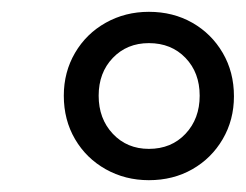

<svg xmlns="http://www.w3.org/2000/svg" viewBox="-20 -733 416 325"><path d="M232 -428Q192 -428 159 -446.5Q126 -465 107 -497.5Q88 -530 88 -571Q88 -611 107 -643.5Q126 -676 159 -694.5Q192 -713 232 -713Q273 -713 305.5 -694.5Q338 -676 357 -643.5Q376 -611 376 -570Q376 -530 357 -497.5Q338 -465 305.5 -446.5Q273 -428 232 -428ZM232 -481Q270 -481 294 -506.5Q318 -532 318 -571Q318 -610 294 -635Q270 -660 232 -660Q195 -660 171 -635Q147 -610 147 -571Q147 -532 171 -506.5Q195 -481 232 -481Z"/></svg>

Font: Nunito Sans 10pt SemiCondensed
Style: Italic
Weight: 400
Width: 4
Italic angle: -9°
Designer: Vernon Adams
Foundry: Vernon Adams
Version: Version 3.101;gftools[0.9.27]